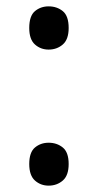

<svg xmlns="http://www.w3.org/2000/svg" viewBox="-20 -570 308 604"><path d="M72 -54Q72 -91 90 -106Q108 -121 133 -121Q159 -121 177.5 -106Q196 -91 196 -54Q196 -18 177.5 -2Q159 14 133 14Q108 14 90 -2Q72 -18 72 -54ZM72 -482Q72 -520 90 -535Q108 -550 133 -550Q159 -550 177.5 -535Q196 -520 196 -482Q196 -446 177.5 -430Q159 -414 133 -414Q108 -414 90 -430Q72 -446 72 -482Z"/></svg>

Font: Noto Sans Lisu
Style: Regular
Weight: 400
Designer: Monotype Design Team. David Williams.
Foundry: Monotype Imaging Inc.
Version: Version 2.102